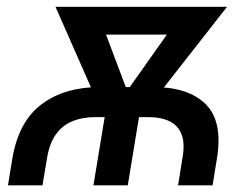

<svg xmlns="http://www.w3.org/2000/svg" viewBox="-20 -556 750 576"><path d="M3.9 0 17.1 -81.1Q36.1 -191.9 105 -243.4Q173.8 -294.9 280.3 -294.9H439.5Q545.4 -294.9 597.2 -243.4Q648.9 -191.9 630.9 -81.1L617.7 0H514.2L527.3 -81.5Q535.2 -126 524.7 -152.8Q514.2 -179.7 488.8 -192.1Q463.4 -204.6 424.8 -204.6H265.6Q227.5 -204.6 197.8 -192.6Q168 -180.7 148.2 -153.6Q128.4 -126.5 121.1 -81.5L107.4 0ZM260.3 0 304.7 -269.5H407.7L363.3 0ZM290 -209.5 146.5 -535.6H266.6L379.4 -236.3L363.8 -209.5ZM334.5 -209.5 330.1 -239.3 539.6 -535.6H661.1L405.8 -209.5ZM215.8 -452.1 229.5 -535.6H594.2L580.6 -452.1Z"/></svg>

Font: Inter 20pt Medium
Style: Italic
Weight: 500
Italic angle: -9.3988°
Version: Version 4.001;git-66647c0bb